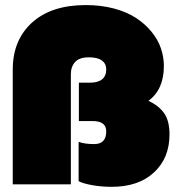

<svg xmlns="http://www.w3.org/2000/svg" viewBox="-20 -720 697 750"><path d="M416 9.8Q377.9 9.8 342.3 3.7Q306.6 -2.4 287.1 -12.2V-166Q309.6 -157.2 348.1 -157.2Q395 -157.2 395 -207Q395 -247.1 341.8 -247.1H288.1V-397H330.1Q395 -397 395 -449.2Q395 -471.2 378.2 -483.6Q361.3 -496.1 327.1 -496.1Q290 -496.1 273.4 -477.8Q256.8 -459.5 256.8 -430.2V0H29.8V-448.2Q29.8 -563.5 105.2 -631.8Q180.7 -700.2 314.9 -700.2Q374.5 -700.2 425 -686.8Q475.6 -673.3 511 -650.1Q546.4 -627 571.5 -596.4Q596.7 -565.9 608.4 -531.7Q620.1 -497.6 620.1 -461.9Q620.1 -370.6 560.1 -326.2Q601.1 -306.6 621.6 -277.1Q642.1 -247.6 642.1 -194.8Q642.1 -102.5 581.5 -46.4Q521 9.8 416 9.8Z"/></svg>

Font: Kanit Black
Style: Regular
Weight: 900
Designer: Katatrad Team
Foundry: CadsonDemak
Version: Version 1.000;PS 001.000;hotconv 1.0.88;makeotf.lib2.5.64775